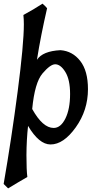

<svg xmlns="http://www.w3.org/2000/svg" viewBox="-32 -766 533 1044"><path d="M259.8 -70.3Q298.3 -70.3 323.7 -121.8Q349.1 -173.3 349.1 -254.9Q349.1 -333 323.2 -374.8Q297.4 -416.5 268.1 -416.5Q241.7 -416.5 199.2 -366.7Q156.7 -316.9 143.1 -173.3Q200.2 -70.3 259.8 -70.3ZM12.2 258.3 -12.2 234.4Q30.3 -10.3 64 -268.3Q97.7 -526.4 97.7 -633.8Q97.7 -661.1 95.2 -684.6Q152.3 -715.3 199.2 -746.1Q216.3 -731.4 224.1 -721.2Q189.5 -571.3 168.9 -440.9Q200.2 -488.3 296.9 -493.2Q362.3 -488.3 404.3 -434.6Q446.3 -380.9 446.3 -281.2Q446.3 -166.5 379.9 -73.5Q313.5 19.5 242.7 19.5Q180.2 19.5 120.6 -81.5Q112.3 -8.3 111.8 77.6Q111.8 159.2 116.7 196.3Q67.4 224.6 12.2 258.3Z"/></svg>

Font: Kelvinch
Style: Bold Italic
Weight: 700
Italic angle: -10°
Designer: Paul James Miller
Foundry: High-Logic / Made with FontCreator
Version: Version 3.30 September 23, 2016